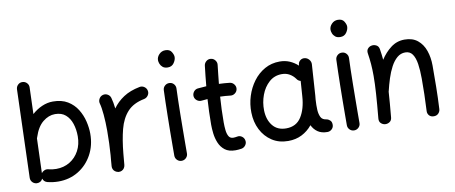

<svg xmlns="http://www.w3.org/2000/svg" viewBox="-69 -1046 3267 1380"><g transform="rotate(-10 1564.5 -355.5)"><path d="M131.8 -710.4Q150.9 -710 164.1 -696Q177.2 -682.1 176.3 -663.1L169.9 -470.2Q203.6 -500.5 242.9 -517.6Q282.2 -534.7 322.3 -534.7Q386.7 -534.7 430.2 -508.3Q473.6 -481.9 499.5 -439.9Q525.4 -397.9 536.6 -350.6Q547.9 -303.2 547.9 -260.7Q547.9 -174.8 510.5 -106.9Q473.1 -39.1 408.9 -0.2Q344.7 38.6 263.7 38.6Q222.7 38.6 183.1 28.3Q159.7 22 151.4 -2Q138.7 24.4 108.4 23.9Q89.4 22.9 76.4 9.3Q63.5 -4.4 64 -23.4L84.5 -666Q85.4 -685.1 99.1 -698.2Q112.8 -711.4 131.8 -710.4ZM168 -302.7Q166.5 -297.9 164.6 -293.5L156.2 -41.5Q164.6 -53.2 178.5 -58.8Q192.4 -64.5 207 -60.5Q234.4 -53.2 263.7 -53.2Q319.3 -53.2 362.8 -79.6Q406.2 -106 431.2 -152.3Q456.1 -198.7 456.1 -257.8Q456.1 -308.1 442.1 -350.1Q428.2 -392.1 398.9 -417.5Q369.6 -442.9 322.3 -442.9Q275.4 -442.9 233.4 -408.9Q191.4 -375 168 -302.7Z M699.7 45.9Q692.9 44.9 686.5 42Q663.6 32.2 658.7 8.3Q658.7 7.8 658.7 7.3Q658.7 6.8 658.7 6.3Q657.7 1 658.2 -4.9Q658.2 -6.3 658.7 -7.8Q660.2 -26.9 661.6 -45.9Q663.1 -64.9 665 -83.5Q668 -125 669.7 -170.2Q671.4 -215.3 671.4 -259.8Q671.4 -322.3 666.5 -377.2Q661.6 -432.1 653.3 -460.9Q647.9 -479 657.2 -496.1Q666.5 -513.2 684.6 -518.6Q702.6 -523.9 719.5 -514.6Q736.3 -505.4 741.7 -487.3Q746.6 -470.2 750.2 -450.2Q753.9 -430.2 756.3 -407.7Q788.1 -452.6 836.2 -484.1Q884.3 -515.6 954.6 -529.3Q973.1 -533.2 989.3 -522.2Q1005.4 -511.2 1008.8 -492.7Q1012.7 -474.6 1001.7 -458.5Q990.7 -442.4 972.2 -438.5Q892.1 -422.9 848.9 -375.5Q805.7 -328.1 786.1 -252.7Q766.6 -177.2 757.3 -78.1Q753.9 -33.2 750 4.4Q749.5 10.3 747.1 16.1Q747.1 16.1 747.1 16.6Q746.6 17.1 746.6 17.6Q737.3 40.5 712.9 45.4Q711.9 45.4 711.4 45.4Q711.4 45.4 710.9 45.4Q705.6 46.4 699.7 45.9Z M1118.7 -694.8Q1118.7 -718.8 1137.2 -738Q1155.8 -757.3 1182.6 -757.3Q1214.4 -757.3 1227.5 -736.1Q1240.7 -714.8 1240.7 -698.2Q1240.7 -677.2 1225.1 -654.8Q1209.5 -632.3 1180.2 -632.3Q1156.7 -632.3 1143.3 -643.3Q1129.9 -654.3 1124.3 -669.2Q1118.7 -684.1 1118.7 -694.8ZM1170.9 -520Q1189.9 -519.5 1202.6 -505.4Q1215.3 -491.2 1214.4 -472.2Q1212.9 -438.5 1211.7 -390.1Q1210.4 -341.8 1209.7 -286.9Q1209 -231.9 1208.5 -177.7Q1208 -123.5 1207.8 -77.1Q1207.5 -30.8 1207.5 0Q1207.5 19 1193.8 32.5Q1180.2 45.9 1161.1 45.9Q1142.1 45.9 1128.7 32.5Q1115.2 19 1115.2 0Q1115.2 -30.8 1115.5 -77.4Q1115.7 -124 1116.2 -178.5Q1116.7 -232.9 1117.7 -288.1Q1118.7 -343.3 1119.9 -392.3Q1121.1 -441.4 1122.6 -476.6Q1123.5 -495.6 1137.7 -508.3Q1151.9 -521 1170.9 -520Z M1639.2 -394.5Q1636.7 -376 1621.3 -364.3Q1606 -352.5 1587.4 -355Q1552.2 -359.4 1513.2 -360.4Q1509.8 -314 1508.1 -267.3Q1506.3 -220.7 1506.3 -173.3Q1506.3 -144 1509.3 -116.5Q1512.2 -88.9 1522.7 -71Q1533.2 -53.2 1555.7 -53.2Q1568.8 -53.2 1584 -56.2Q1602.5 -60.1 1618.2 -49.1Q1633.8 -38.1 1637.2 -19.5Q1641.1 -1 1630.1 14.9Q1619.1 30.8 1600.6 34.7Q1588.4 36.6 1577.1 37.6Q1565.9 38.6 1555.7 38.6Q1507.3 38.6 1479 16.6Q1450.7 -5.4 1436.8 -39.1Q1422.9 -72.8 1418.7 -108.9Q1414.6 -145 1414.6 -173.3Q1414.6 -220.2 1416.3 -266.6Q1418 -313 1420.9 -358.9Q1398.4 -357.4 1377 -355Q1358.4 -353 1343.3 -364.7Q1328.1 -376.5 1325.7 -395Q1323.7 -413.6 1335.4 -429Q1347.2 -444.3 1365.7 -446.3Q1396 -449.7 1428.2 -451.2Q1431.6 -488.3 1435.5 -525.4Q1439.5 -562.5 1443.8 -599.1Q1446.3 -617.7 1461.2 -629.9Q1476.1 -642.1 1494.6 -639.6Q1513.2 -637.7 1525.4 -622.3Q1537.6 -606.9 1535.2 -588.4Q1531.2 -554.2 1527.6 -520Q1523.9 -485.8 1520.5 -452.1Q1562 -450.7 1599.1 -446.3Q1617.7 -443.8 1629.6 -428.5Q1641.6 -413.1 1639.2 -394.5Z M2229 23.9Q2186.5 23.9 2159.2 5.1Q2131.8 -13.7 2116.7 -45.4Q2085 -6.3 2040.8 16.1Q1996.6 38.6 1940.9 38.6Q1873 38.6 1822.8 5.6Q1772.5 -27.3 1744.1 -83.3Q1715.8 -139.2 1714.4 -208.5Q1712.9 -269.5 1731.2 -327.6Q1749.5 -385.7 1784.4 -432.6Q1819.3 -479.5 1868.4 -507.1Q1917.5 -534.7 1978 -534.7Q2017.1 -534.7 2049.8 -520.8Q2082.5 -506.8 2110.4 -481.4L2110.8 -487.8Q2111.8 -506.3 2126.2 -518.1Q2140.6 -529.8 2159.2 -527.3Q2178.2 -524.9 2191.2 -509.5Q2204.1 -494.1 2203.1 -475.6L2188 -247.1Q2187 -233.9 2185.5 -221.2Q2184.1 -201.7 2183.8 -180.2Q2183.6 -158.7 2184.6 -143.6Q2186.5 -113.8 2197.3 -91.6Q2208 -69.3 2242.2 -65.9Q2253.9 -62.5 2264.4 -52.2Q2274.9 -42 2274.9 -22Q2275.4 -2.9 2261.7 10.5Q2248 23.9 2229 23.9ZM1941.9 -53.2Q2016.1 -53.2 2052.7 -111.3Q2089.4 -169.4 2095.2 -259.8L2103 -371.1Q2084 -376 2074.7 -391.6Q2058.1 -414.6 2033.7 -428.7Q2009.3 -442.9 1977.5 -442.9Q1923.3 -442.9 1884.5 -408.2Q1845.7 -373.5 1825.7 -319.6Q1805.7 -265.6 1807.1 -207Q1809.1 -139.2 1843.8 -96.2Q1878.4 -53.2 1941.9 -53.2Z M2377.9 -694.8Q2377.9 -718.8 2396.5 -738Q2415 -757.3 2441.9 -757.3Q2473.6 -757.3 2486.8 -736.1Q2500 -714.8 2500 -698.2Q2500 -677.2 2484.4 -654.8Q2468.8 -632.3 2439.5 -632.3Q2416 -632.3 2402.6 -643.3Q2389.2 -654.3 2383.5 -669.2Q2377.9 -684.1 2377.9 -694.8ZM2430.2 -520Q2449.2 -519.5 2461.9 -505.4Q2474.6 -491.2 2473.6 -472.2Q2472.2 -438.5 2470.9 -390.1Q2469.7 -341.8 2469 -286.9Q2468.3 -231.9 2467.8 -177.7Q2467.3 -123.5 2467 -77.1Q2466.8 -30.8 2466.8 0Q2466.8 19 2453.1 32.5Q2439.5 45.9 2420.4 45.9Q2401.4 45.9 2387.9 32.5Q2374.5 19 2374.5 0Q2374.5 -30.8 2374.8 -77.4Q2375 -124 2375.5 -178.5Q2376 -232.9 2377 -288.1Q2377.9 -343.3 2379.2 -392.3Q2380.4 -441.4 2381.8 -476.6Q2382.8 -495.6 2397 -508.3Q2411.1 -521 2430.2 -520Z M2606 -8.3Q2615.7 -112.8 2620.6 -186.3Q2625.5 -259.8 2625.5 -315.9Q2625.5 -363.3 2622.3 -402.6Q2619.1 -441.9 2612.8 -481.9Q2609.4 -502.9 2620.1 -515.9Q2630.9 -528.8 2646.5 -532.2Q2664.6 -536.6 2682.4 -527.8Q2700.2 -519 2703.6 -496.1Q2710 -456.5 2713.4 -418Q2745.6 -467.8 2789.3 -501Q2833 -534.2 2889.2 -534.2Q2947.3 -534.2 2984.1 -504.2Q3021 -474.1 3038.3 -424.3Q3055.7 -374.5 3055.7 -314.9Q3055.7 -238.3 3054.7 -159.9Q3053.7 -81.5 3049.3 0.5Q3048.8 17.6 3036.4 31.5Q3023.9 45.4 3002.4 45.4Q2980 45.4 2968 31.7Q2956.1 18.1 2957 0Q2960.4 -65.4 2961.7 -122.8Q2962.9 -180.2 2962.9 -236.3Q2962.9 -297.4 2955.8 -343.8Q2948.7 -390.1 2930.4 -416.3Q2912.1 -442.4 2878.4 -442.4Q2844.7 -442.4 2818.6 -420.2Q2792.5 -397.9 2772.7 -360.8Q2752.9 -323.7 2738.5 -278.8Q2724.1 -233.9 2713.4 -188.5Q2712.9 -187 2712.4 -185.5Q2710 -146 2706.1 -99.9Q2702.1 -53.7 2697.3 0.5Q2695.3 22.5 2679.4 32.5Q2663.6 42.5 2646 40.5Q2629.4 38.6 2616.7 26.4Q2604 14.2 2606 -8.3Z"/></g></svg>

Font: Mikhak-DS2-FD Medium
Style: Regular
Weight: 500
Designer: Amin Abedi
Version: Version 3.4